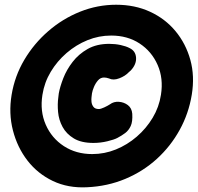

<svg xmlns="http://www.w3.org/2000/svg" viewBox="-20 -720 836 810"><path d="M347 70Q267 74 203 43.5Q139 13 96 -42.5Q53 -98 34.5 -170Q16 -242 29 -320Q42 -399 82.5 -467.5Q123 -536 183.5 -588.5Q244 -641 317.5 -670.5Q391 -700 470 -700Q549 -700 613 -670.5Q677 -641 720.5 -588.5Q764 -536 783 -467.5Q802 -399 789 -320Q776 -241 738 -172Q700 -103 642 -50Q584 3 509 34.5Q434 66 347 70ZM374 -117Q323 -117 291.5 -136Q260 -155 244 -184.5Q228 -214 225 -247.5Q222 -281 226 -309L228 -326Q233 -354 247 -390Q261 -426 286.5 -459Q312 -492 350 -513.5Q388 -535 441 -535Q466 -535 489 -530Q512 -525 527 -517Q552 -505 554 -477Q556 -449 532 -423L523 -415Q508 -399 483 -389.5Q458 -380 440 -389Q433 -391 429 -392Q425 -393 419 -393Q404 -393 393.5 -381Q383 -369 376.5 -353.5Q370 -338 368 -326L366 -309Q365 -302 366 -290.5Q367 -279 374 -269.5Q381 -260 397 -260Q405 -260 420 -267Q435 -274 444 -280Q460 -292 481.5 -290.5Q503 -289 519.5 -276.5Q536 -264 538 -240Q540 -207 531.5 -188.5Q523 -170 508.5 -159Q494 -148 475 -138Q462 -131 433 -124Q404 -117 374 -117ZM369 -70Q421 -70 469 -89.5Q517 -109 557 -143.5Q597 -178 624 -223Q651 -268 659 -320Q670 -389 645 -446Q620 -503 569 -536.5Q518 -570 449 -570Q397 -570 349 -550.5Q301 -531 261 -496.5Q221 -462 194 -417Q167 -372 159 -320Q148 -251 173 -194Q198 -137 249.5 -103.5Q301 -70 369 -70Z"/></svg>

Font: Winky Sans ExtraBold
Style: Italic
Weight: 800
Italic angle: -8.97852°
Designer: Simon Atzbach
Foundry: typofactur
Version: Version 1.205